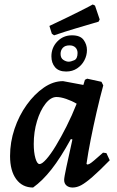

<svg xmlns="http://www.w3.org/2000/svg" viewBox="-20 -827 523 859"><path d="M370 -91Q375 -91 381.5 -94.5Q388 -98 402 -110Q416 -122 441 -144L456 -142L471 -110Q424 -62 393.5 -35.5Q363 -9 343.5 1.5Q324 12 305 12Q288 12 277.5 3Q267 -6 267 -22Q267 -33 277 -79.5Q287 -126 304 -203L297 -205Q251 -121 210.5 -69.5Q170 -18 128 12Q80 12 52.5 -25.5Q25 -63 25 -129Q25 -191 45 -250.5Q65 -310 99.5 -358Q134 -406 176 -435Q218 -464 262 -464L353 -447L360 -470L370 -475L434 -461L442 -445Q427 -390 412.5 -327Q398 -264 386 -203.5Q374 -143 367 -94ZM157 -93Q168 -93 187.5 -115Q207 -137 230 -175Q253 -213 277.5 -261.5Q302 -310 323 -363Q301 -376 276 -384.5Q251 -393 233 -393Q207 -393 183.5 -363Q160 -333 145.5 -285Q131 -237 131 -183Q131 -145 138.5 -119Q146 -93 157 -93ZM276 -507Q243 -507 226.5 -526Q210 -545 210 -575Q210 -614 236.5 -641.5Q263 -669 302 -669Q339 -669 354 -648.5Q369 -628 369 -603Q369 -579 357.5 -557Q346 -535 325 -521Q304 -507 276 -507ZM287 -551Q297 -551 312 -557.5Q327 -564 327 -590Q327 -605 317.5 -614.5Q308 -624 291 -624Q271 -624 261 -613Q251 -602 251 -586Q251 -567 263.5 -559Q276 -551 287 -551ZM421 -730Q421 -730 392 -721.5Q363 -713 317.5 -699.5Q272 -686 222 -669L212 -676L201 -711Q236 -727 270.5 -744Q305 -761 333.5 -775Q362 -789 378.5 -798Q395 -807 395 -807L405 -802L426 -740Z"/></svg>

Font: Alegreya SemiBold
Style: Italic
Weight: 600
Italic angle: -7°
Designer: Juan Pablo del Peral
Foundry: Huerta Tipografica
Version: Version 2.009